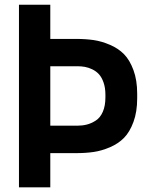

<svg xmlns="http://www.w3.org/2000/svg" viewBox="-20 -800 638 820"><path d="M194.8 -779.8V-633.8H305.2Q345.7 -633.8 379.6 -628.9Q413.6 -624 449.5 -608.6Q485.4 -593.3 509.8 -568.4Q534.2 -543.5 550 -500.5Q565.9 -457.5 565.9 -399.9V-379.9Q565.9 -322.3 550 -279.3Q534.2 -236.3 509.8 -211.4Q485.4 -186.5 449.5 -171.1Q413.6 -155.8 379.6 -150.9Q345.7 -146 305.2 -146H194.8V0H61V-779.8ZM194.8 -263.2H310.1Q332 -263.2 351.1 -268.1Q370.1 -272.9 389.2 -285.2Q408.2 -297.4 419.2 -322.8Q430.2 -348.1 430.2 -384.8V-395Q430.2 -424.8 422.4 -447.3Q414.6 -469.7 402.8 -482.7Q391.1 -495.6 374.5 -503.7Q357.9 -511.7 342.5 -514.4Q327.1 -517.1 310.1 -517.1H194.8Z"/></svg>

Font: Cooper Hewitt
Style: Semibold
Weight: 709
Designer: Village Type and Design LLC
Foundry: Cooper Hewitt Smithsonian Design Museum
Version: 1.000